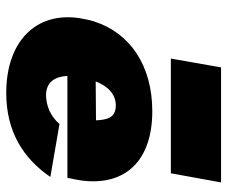

<svg xmlns="http://www.w3.org/2000/svg" viewBox="-78 -658 746 631"><g transform="rotate(90 295.5 -343.0)"><path d="M173 -531H550L580 -696H202ZM562 -135 388 -165C366 -139 330 -119 287 -121C250 -124 232 -150 230 -191H565C569 -209 572 -227 574 -239C592 -383 507 -470 346 -470C196 -470 89 -397 51 -279C46 -263 43 -247 40 -230C19 -87 117 10 286 10C414 10 502 -47 562 -135ZM331 -350C368 -348 374 -321 376 -285L248 -284C263 -322 289 -352 331 -350Z"/></g></svg>

Font: Jost* Black
Style: Italic
Weight: 900
Italic angle: -10°
Version: Version 3.7